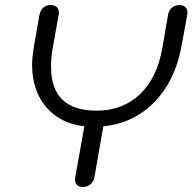

<svg xmlns="http://www.w3.org/2000/svg" viewBox="-20 -730 762 760"><path d="M722 -680Q722 -674 721 -670L698 -545Q673 -410 591 -326Q509 -242 389 -230L354 -30Q351 -12 338.5 -1Q326 10 308 10Q293 10 285 2.5Q277 -5 277 -20Q277 -26 278 -30L314 -230Q218 -241 162.5 -306.5Q107 -372 107 -474Q107 -501 114 -545L136 -670Q139 -688 150.5 -699Q162 -710 180 -710Q196 -710 204.5 -702Q213 -694 213 -679Q213 -673 212 -670L189 -542Q182 -503 182 -466Q182 -292 362 -292Q465 -292 533.5 -356.5Q602 -421 623 -542L645 -670Q648 -689 660.5 -699.5Q673 -710 690 -710Q704 -710 713 -702.5Q722 -695 722 -680Z"/></svg>

Font: Kodchasan
Style: Italic
Weight: 400
Italic angle: -10°
Version: Version 1.000; ttfautohint (v1.6)